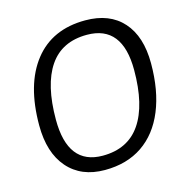

<svg xmlns="http://www.w3.org/2000/svg" viewBox="-99 -739 809 840"><g transform="rotate(-15 305.5 -319.5)"><path d="M590 -391Q590 -268 553 -178Q516 -88 445.5 -40Q375 8 275 8Q168 8 107.5 -61.5Q47 -131 47 -255Q47 -440 128.5 -543.5Q210 -647 360 -647Q470 -647 530 -580Q590 -513 590 -391ZM124 -260Q124 -55 282 -55Q396 -55 453.5 -139Q511 -223 511 -382Q511 -584 351 -584Q237 -584 180.5 -501Q124 -418 124 -260Z"/></g></svg>

Font: Alegreya Sans SC
Style: Italic
Weight: 400
Italic angle: -7°
Designer: Juan Pablo del Peral
Foundry: Huerta Tipografica
Version: Version 2.008; ttfautohint (v1.6)